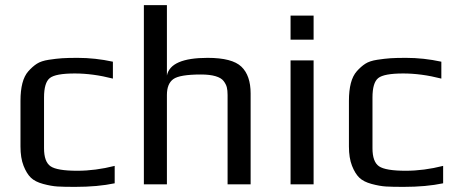

<svg xmlns="http://www.w3.org/2000/svg" viewBox="-20 -720 1787 750"><path d="M428 -4Q362 10 273 10Q229 10 204.5 8.5Q180 7 148.5 -1.5Q117 -10 100.5 -26Q84 -42 72 -72.5Q60 -103 60 -148V-326Q60 -366 67.5 -395Q75 -424 91 -442Q107 -460 124 -471Q141 -482 170.5 -486.5Q200 -491 222.5 -492.5Q245 -494 283 -494Q352 -494 421 -479V-413Q343 -433 272 -433Q197 -433 174.5 -415Q152 -397 152 -339V-141Q152 -88 177.5 -70.5Q203 -53 282 -53Q353 -53 428 -72Z M959 0H869V-349Q869 -367 866 -379Q863 -391 853.5 -403.5Q844 -416 821.5 -422.5Q799 -429 765 -429Q682 -429 657 -411Q632 -393 632 -349V0H542V-700H632V-425Q646 -494 791 -494Q887 -494 923 -459.5Q959 -425 959 -355Z M1205 -565H1115V-659H1205ZM1205 0H1115V-484H1205Z M1711 -4Q1645 10 1556 10Q1512 10 1487.5 8.5Q1463 7 1431.5 -1.5Q1400 -10 1383.5 -26Q1367 -42 1355 -72.5Q1343 -103 1343 -148V-326Q1343 -366 1350.5 -395Q1358 -424 1374 -442Q1390 -460 1407 -471Q1424 -482 1453.5 -486.5Q1483 -491 1505.5 -492.5Q1528 -494 1566 -494Q1635 -494 1704 -479V-413Q1626 -433 1555 -433Q1480 -433 1457.5 -415Q1435 -397 1435 -339V-141Q1435 -88 1460.5 -70.5Q1486 -53 1565 -53Q1636 -53 1711 -72Z"/></svg>

Font: Play
Style: Regular
Weight: 400
Designer: Jonas Hecksher
Foundry: Jonas Hecksher, Playtypeª, e-types AS
Version: Version 1.002